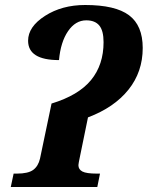

<svg xmlns="http://www.w3.org/2000/svg" viewBox="-20 -744 588 764"><path d="M34.2 -53.2H46.9Q92.3 -53.2 112.3 -68.1Q132.3 -83 139.2 -112.8L185.1 -332Q292.5 -364.7 342.3 -425.5Q392.1 -486.3 392.1 -576.2Q392.1 -622.1 375 -642.6Q357.9 -663.1 323.2 -663.1Q280.3 -663.1 250.7 -619.9Q221.2 -576.7 214.8 -504.9Q91.8 -504.9 91.8 -582Q91.8 -637.7 159.2 -680.9Q226.6 -724.1 318.8 -724.1Q439 -724.1 493.4 -683.3Q547.9 -642.6 547.9 -553.2Q547.9 -458 491.2 -387.2Q434.6 -316.4 330.1 -276.9L295.9 -109.9Q294.9 -104.5 293.5 -97.7Q292 -90.8 292 -86.9Q292 -69.8 307.9 -61.5Q323.7 -53.2 365.2 -53.2H377.9L367.2 0H22.9Z"/></svg>

Font: Droid Serif
Style: Bold Italic
Weight: 700
Italic angle: -12°
Designer: Monotype Design team
Foundry: Monotype Imaging Inc.
Version: Version 1.03